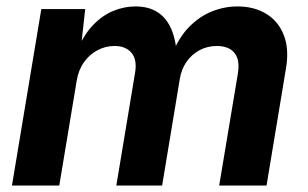

<svg xmlns="http://www.w3.org/2000/svg" viewBox="-20 -574 952 594"><path d="M17 0 107.8 -545.9H243.6L228.6 -410.1L217.5 -414.7Q238.2 -465.4 267.4 -495.9Q296.7 -526.5 330.5 -540.3Q364.3 -554.1 398.6 -554.1Q440.3 -554.1 468 -536Q495.7 -517.9 510.4 -482.9Q525.1 -447.9 527.9 -396.5L512.4 -406Q533.3 -458.4 565.4 -491Q597.6 -523.6 636.1 -538.9Q674.7 -554.1 714.6 -554.1Q766.6 -554.1 803.9 -531.1Q841.2 -508.2 858 -465.5Q874.8 -422.9 864.9 -363.4L804.6 0H658.1L715.7 -345.1Q721 -376.3 713.7 -395.3Q706.4 -414.4 690.1 -423.1Q673.8 -431.8 651.5 -431.8Q621.4 -431.8 596.9 -418.5Q572.5 -405.2 556.9 -382.5Q541.3 -359.7 536.5 -331.1L481.6 0H339.9L397.9 -349Q404.7 -389.6 386.7 -410.7Q368.6 -431.8 334.6 -431.8Q306.9 -431.8 282.2 -418.9Q257.4 -406.1 240.2 -382.1Q222.9 -358.2 217.4 -325L163.4 0Z"/></svg>

Font: Inter
Style: Italic
Weight: 400
Italic angle: -9.3988°
Designer: Rasmus Andersson
Foundry: rsms
Version: Version 4.001;git-66647c0bb